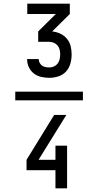

<svg xmlns="http://www.w3.org/2000/svg" viewBox="-20 -868 540 1056"><path d="M251 -440Q229 -440 206.5 -445Q184 -450 166 -464Q148 -478 138.5 -499Q129 -520 129 -543H193Q193 -532 198 -522.5Q203 -513 211.5 -507Q220 -501 230.5 -499Q241 -497 251 -497Q265 -497 277 -502.5Q289 -508 297 -518.5Q305 -529 308 -542Q311 -555 311 -569Q311 -582 308 -595Q305 -608 296.5 -618Q288 -628 275.5 -633Q263 -638 250 -638H190V-695L287 -791H130V-848H364V-791L267 -695Q290 -693 311.5 -683Q333 -673 348 -655Q363 -637 368.5 -614.5Q374 -592 374 -569Q374 -543 367 -518Q360 -493 343 -474.5Q326 -456 301.5 -448Q277 -440 251 -440ZM436 -316H64V-364H436ZM285 168V68H126V11L278 -236H345L192 11H285V-67H349V168Z"/></svg>

Font: HulyMono
Style: Regular
Weight: 400
Monospace: yes
Designer: Belleve Invis
Foundry: Belleve Invis
Version: Version 33.2.5; ttfautohint (v1.8.4)